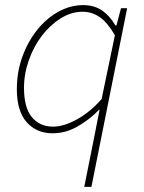

<svg xmlns="http://www.w3.org/2000/svg" viewBox="-20 -510 564 752"><path d="M346 42 370 -80H368Q330 -41 283.5 -14.5Q237 12 186 12Q123 12 84.5 -31.5Q46 -75 46 -160Q46 -229 68 -289Q90 -349 126.5 -394Q163 -439 209.5 -464.5Q256 -490 306 -490Q350 -490 381 -468Q412 -446 432 -410H436L454 -478H478L338 222H310ZM188 -14Q230 -14 281.5 -42.5Q333 -71 378 -122L430 -372Q401 -422 370.5 -443Q340 -464 304 -464Q259 -464 217.5 -438Q176 -412 144 -370Q112 -328 93 -274.5Q74 -221 74 -166Q74 -89 104.5 -51.5Q135 -14 188 -14Z"/></svg>

Font: TypoPRO Source Sans Pro
Style: Italic
Weight: 200
Italic angle: -11°
Designer: Paul D. Hunt
Foundry: Adobe Systems Incorporated
Version: Version 1.075;PS 2.000;hotconv 1.0.86;makeotf.lib2.5.63406